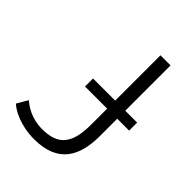

<svg xmlns="http://www.w3.org/2000/svg" viewBox="-205 -796 914 914"><g transform="rotate(45 252.0 -339.0)"><path d="M8 -44C28 -24 93 15 189 15C352 15 400 -85 400 -218V-334H480V-388H400V-693H332V-388H183V-334H332V-225C332 -93 285 -46 182 -46C112 -46 65 -77 40 -99Z"/></g></svg>

Font: Repo Light
Style: Regular
Weight: 300
Designer: Stefan Peev
Foundry: Context Ltd
Version: Version 001.502